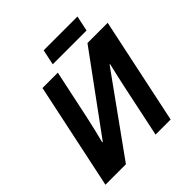

<svg xmlns="http://www.w3.org/2000/svg" viewBox="-227 -1046 1214 1214"><g transform="rotate(-45 380.0 -438.5)"><path d="M25.9 0 176.8 -713.9H314L242.2 -376Q233.9 -337.9 222.4 -289.3Q210.9 -240.7 201.2 -204.1H206.1L579.1 -713.9H759.8L608.9 0H474.1L544.9 -335.9Q554.2 -379.4 564 -423.6Q573.7 -467.8 585.9 -518.1L582 -519L209 0ZM328.6 -773.9 350.6 -877H652.8L630.9 -773.9Z"/></g></svg>

Font: Open Sans
Style: Bold Italic
Weight: 700
Italic angle: -12°
Designer: Monotype Design Team
Foundry: Monotype Imaging Inc.
Version: Version 3.003; ttfautohint (v1.8.4)